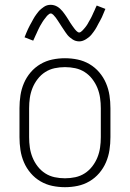

<svg xmlns="http://www.w3.org/2000/svg" viewBox="-20 -770 540 798"><path d="M250 8Q223 8 197 2.5Q171 -3 148 -16.5Q125 -30 107.5 -50.5Q90 -71 79.5 -95.5Q69 -120 65 -146.5Q61 -173 61 -200V-320Q61 -347 65 -373.5Q69 -400 79.5 -424.5Q90 -449 107.5 -469.5Q125 -490 148 -503.5Q171 -517 197 -522.5Q223 -528 250 -528Q277 -528 303 -522.5Q329 -517 352 -503.5Q375 -490 392.5 -469.5Q410 -449 420.5 -424.5Q431 -400 435 -373.5Q439 -347 439 -320V-200Q439 -173 435 -146.5Q431 -120 420.5 -95.5Q410 -71 392.5 -50.5Q375 -30 352 -16.5Q329 -3 303 2.5Q277 8 250 8ZM250 -29Q272 -29 293 -33.5Q314 -38 332 -49.5Q350 -61 363.5 -78.5Q377 -96 385 -116Q393 -136 396 -157Q399 -178 399 -200V-320Q399 -342 396 -363Q393 -384 385 -404Q377 -424 363.5 -441.5Q350 -459 332 -470.5Q314 -482 293 -486.5Q272 -491 250 -491Q228 -491 207 -486.5Q186 -482 168 -470.5Q150 -459 136.5 -441.5Q123 -424 115 -404Q107 -384 104 -363Q101 -342 101 -320V-200Q101 -178 104 -157Q107 -136 115 -116Q123 -96 136.5 -78.5Q150 -61 168 -49.5Q186 -38 207 -33.5Q228 -29 250 -29ZM309 -598Q302 -598 295 -600Q288 -602 282 -606Q276 -610 270.5 -614.5Q265 -619 260.5 -624.5Q256 -630 252 -636Q248 -642 244 -648Q240 -654 236 -660Q232 -666 228 -672.5Q224 -679 219.5 -685.5Q215 -692 211.5 -697Q208 -702 202 -708Q196 -714 191 -714Q187 -714 184 -711.5Q181 -709 178 -706.5Q175 -704 171.5 -699Q168 -694 166 -692Q164 -690 162.5 -687.5Q161 -685 159 -682.5Q157 -680 155.5 -677Q154 -674 152 -671Q150 -668 148 -664.5Q146 -661 144 -657Q142 -653 140 -649Q138 -645 136 -640.5Q134 -636 132 -631.5Q130 -627 127.5 -622Q125 -617 123 -612Q121 -607 118 -601L82 -615Q86 -625 89.5 -633.5Q93 -642 96.5 -649.5Q100 -657 104 -664.5Q108 -672 111.5 -678Q115 -684 118 -690Q121 -696 124.5 -701Q128 -706 131.5 -711Q135 -716 140 -722Q145 -728 150.5 -732.5Q156 -737 162.5 -741.5Q169 -746 176 -748Q183 -750 191 -750Q198 -750 205 -748Q212 -746 218 -742.5Q224 -739 229.5 -734Q235 -729 239.5 -723.5Q244 -718 248 -712.5Q252 -707 256 -701Q260 -695 264 -688.5Q268 -682 272 -675.5Q276 -669 280.5 -663Q285 -657 288.5 -652Q292 -647 298 -641Q304 -635 309 -635Q313 -635 316 -637.5Q319 -640 322 -642.5Q325 -645 328.5 -649.5Q332 -654 334 -656Q336 -658 337.5 -660.5Q339 -663 341 -665.5Q343 -668 344.5 -671Q346 -674 348 -677.5Q350 -681 352 -684.5Q354 -688 356 -691.5Q358 -695 360 -699Q362 -703 364 -707.5Q366 -712 368 -716.5Q370 -721 372.5 -726Q375 -731 377 -736.5Q379 -742 382 -747L418 -733Q414 -724 410.5 -715Q407 -706 403.5 -698.5Q400 -691 396 -684Q392 -677 388.5 -670.5Q385 -664 382 -658Q379 -652 375.5 -647Q372 -642 368.5 -637Q365 -632 360 -626Q355 -620 349.5 -615.5Q344 -611 337.5 -607Q331 -603 324 -600.5Q317 -598 309 -598Z"/></svg>

Font: Iosevka Curly Extralight
Style: Regular
Weight: 200
Monospace: yes
Designer: Belleve Invis
Foundry: Belleve Invis
Version: Version 22.1.2; ttfautohint (v1.8.4)